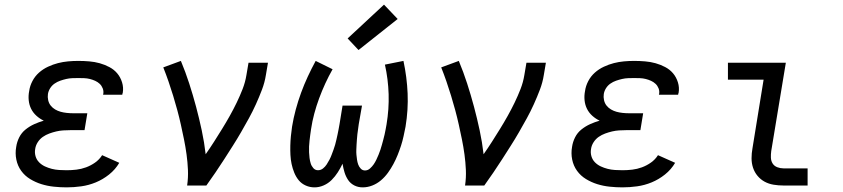

<svg xmlns="http://www.w3.org/2000/svg" viewBox="-20 -801 3640 829"><path d="M268 8Q240 8 212 5Q184 2 158.5 -6Q133 -14 110 -28Q87 -42 71.5 -63.5Q56 -85 50.5 -112Q45 -139 50 -167Q53 -188 63 -208Q73 -228 90.5 -242Q108 -256 128 -265Q148 -274 169 -280Q152 -288 137.5 -301Q123 -314 114.5 -331Q106 -348 104 -368Q102 -388 106 -408Q109 -430 120 -451Q131 -472 148.5 -487.5Q166 -503 187.5 -513Q209 -523 230.5 -528.5Q252 -534 274 -536Q296 -538 318 -538Q342 -538 365.5 -536Q389 -534 410.5 -528Q432 -522 452 -511.5Q472 -501 486 -484.5Q500 -468 507 -445.5Q514 -423 510 -400Q509 -398 508.5 -396Q508 -394 508 -392H425Q425 -393 425.5 -394Q426 -395 426 -396Q428 -408 423.5 -419.5Q419 -431 410.5 -439Q402 -447 391 -452Q380 -457 368 -460Q356 -463 343.5 -463.5Q331 -464 318 -464Q305 -464 292 -463.5Q279 -463 266 -460Q253 -457 240 -452.5Q227 -448 215.5 -440Q204 -432 196.5 -420Q189 -408 187 -395Q185 -382 188 -368.5Q191 -355 199 -345Q207 -335 218 -328.5Q229 -322 241.5 -318.5Q254 -315 268 -313.5Q282 -312 295 -312H357L345 -239H283Q268 -239 253 -238Q238 -237 223 -233.5Q208 -230 193 -224.5Q178 -219 165 -210Q152 -201 143 -187Q134 -173 132 -158Q129 -142 133.5 -126.5Q138 -111 149 -100Q160 -89 174 -82.5Q188 -76 203.5 -72Q219 -68 235.5 -67Q252 -66 268 -66Q289 -66 310 -68.5Q331 -71 351.5 -78.5Q372 -86 390.5 -99Q409 -112 421 -131L495 -98Q478 -69 451 -47.5Q424 -26 393.5 -13.5Q363 -1 331 3.5Q299 8 268 8Z M788 0Q793 -34 791.5 -67.5Q790 -101 785.5 -134Q781 -167 774.5 -199Q768 -231 761 -262.5Q754 -294 745.5 -325.5Q737 -357 727.5 -388Q718 -419 707.5 -449.5Q697 -480 685 -510L761 -538Q781 -490 797 -440.5Q813 -391 826.5 -340.5Q840 -290 851 -238.5Q862 -187 868 -135Q887 -162 904.5 -189.5Q922 -217 939 -244.5Q956 -272 972 -300.5Q988 -329 1002 -358Q1016 -387 1027.5 -416.5Q1039 -446 1044 -477L1053 -530H1137L1128 -477Q1123 -445 1111 -413.5Q1099 -382 1085 -351Q1071 -320 1054.5 -290Q1038 -260 1021 -230.5Q1004 -201 985.5 -172Q967 -143 948.5 -114Q930 -85 910.5 -56.5Q891 -28 871 0Z M1338 8Q1318 8 1300 0Q1282 -8 1270 -22.5Q1258 -37 1250.5 -55.5Q1243 -74 1239 -93Q1235 -112 1234 -132Q1233 -152 1233.5 -172.5Q1234 -193 1236 -213.5Q1238 -234 1241 -254Q1247 -291 1257 -328Q1267 -365 1280 -400.5Q1293 -436 1309 -470.5Q1325 -505 1343 -538L1416 -502Q1399 -472 1384.5 -440.5Q1370 -409 1358 -376.5Q1346 -344 1337 -310.5Q1328 -277 1323 -243Q1321 -231 1319.5 -218.5Q1318 -206 1316.5 -193.5Q1315 -181 1314.5 -168.5Q1314 -156 1314.5 -143.5Q1315 -131 1316.5 -119Q1318 -107 1321.5 -95.5Q1325 -84 1333 -75Q1341 -66 1353 -66Q1365 -66 1374.5 -73.5Q1384 -81 1390.5 -91Q1397 -101 1402.5 -111.5Q1408 -122 1412 -133Q1416 -144 1420 -154.5Q1424 -165 1427 -176Q1430 -187 1432.5 -198Q1435 -209 1437.5 -220.5Q1440 -232 1442 -243Q1444 -254 1446 -265L1459 -345H1543L1529 -265Q1528 -254 1526 -243Q1524 -232 1523 -221Q1522 -210 1521 -198.5Q1520 -187 1519.5 -176Q1519 -165 1518.5 -154Q1518 -143 1519 -132.5Q1520 -122 1521.5 -111.5Q1523 -101 1526.5 -91Q1530 -81 1537.5 -73Q1545 -65 1556 -65Q1568 -65 1577.5 -73.5Q1587 -82 1593.5 -91.5Q1600 -101 1605 -111.5Q1610 -122 1614.5 -133Q1619 -144 1622.5 -154.5Q1626 -165 1629 -176Q1632 -187 1635 -198Q1638 -209 1640.5 -220Q1643 -231 1645 -242Q1647 -253 1649 -264Q1660 -330 1658 -394.5Q1656 -459 1642 -522L1722 -538Q1737 -468 1740 -397.5Q1743 -327 1731 -254Q1727 -234 1722.5 -213Q1718 -192 1711.5 -172Q1705 -152 1697 -132Q1689 -112 1678.5 -92.5Q1668 -73 1655 -55Q1642 -37 1625 -22.5Q1608 -8 1587.5 0Q1567 8 1546 8Q1526 8 1509.5 -0.5Q1493 -9 1483 -24Q1473 -39 1467.5 -57Q1462 -75 1459 -94Q1450 -75 1438.5 -57Q1427 -39 1412 -24Q1397 -9 1377.5 -0.5Q1358 8 1338 8ZM1528 -585 1481 -635 1638 -781 1697 -719Z M1988 0Q1993 -34 1991.5 -67.5Q1990 -101 1985.5 -134Q1981 -167 1974.5 -199Q1968 -231 1961 -262.5Q1954 -294 1945.5 -325.5Q1937 -357 1927.5 -388Q1918 -419 1907.5 -449.5Q1897 -480 1885 -510L1961 -538Q1981 -490 1997 -440.5Q2013 -391 2026.5 -340.5Q2040 -290 2051 -238.5Q2062 -187 2068 -135Q2087 -162 2104.5 -189.5Q2122 -217 2139 -244.5Q2156 -272 2172 -300.5Q2188 -329 2202 -358Q2216 -387 2227.5 -416.5Q2239 -446 2244 -477L2253 -530H2337L2328 -477Q2323 -445 2311 -413.5Q2299 -382 2285 -351Q2271 -320 2254.5 -290Q2238 -260 2221 -230.5Q2204 -201 2185.5 -172Q2167 -143 2148.5 -114Q2130 -85 2110.5 -56.5Q2091 -28 2071 0Z M2668 8Q2640 8 2612 5Q2584 2 2558.5 -6Q2533 -14 2510 -28Q2487 -42 2471.5 -63.5Q2456 -85 2450.5 -112Q2445 -139 2450 -167Q2453 -188 2463 -208Q2473 -228 2490.5 -242Q2508 -256 2528 -265Q2548 -274 2569 -280Q2552 -288 2537.5 -301Q2523 -314 2514.5 -331Q2506 -348 2504 -368Q2502 -388 2506 -408Q2509 -430 2520 -451Q2531 -472 2548.5 -487.5Q2566 -503 2587.5 -513Q2609 -523 2630.5 -528.5Q2652 -534 2674 -536Q2696 -538 2718 -538Q2742 -538 2765.5 -536Q2789 -534 2810.5 -528Q2832 -522 2852 -511.5Q2872 -501 2886 -484.5Q2900 -468 2907 -445.5Q2914 -423 2910 -400Q2909 -398 2908.5 -396Q2908 -394 2908 -392H2825Q2825 -393 2825.5 -394Q2826 -395 2826 -396Q2828 -408 2823.5 -419.5Q2819 -431 2810.5 -439Q2802 -447 2791 -452Q2780 -457 2768 -460Q2756 -463 2743.5 -463.5Q2731 -464 2718 -464Q2705 -464 2692 -463.5Q2679 -463 2666 -460Q2653 -457 2640 -452.5Q2627 -448 2615.5 -440Q2604 -432 2596.5 -420Q2589 -408 2587 -395Q2585 -382 2588 -368.5Q2591 -355 2599 -345Q2607 -335 2618 -328.5Q2629 -322 2641.5 -318.5Q2654 -315 2668 -313.5Q2682 -312 2695 -312H2757L2745 -239H2683Q2668 -239 2653 -238Q2638 -237 2623 -233.5Q2608 -230 2593 -224.5Q2578 -219 2565 -210Q2552 -201 2543 -187Q2534 -173 2532 -158Q2529 -142 2533.5 -126.5Q2538 -111 2549 -100Q2560 -89 2574 -82.5Q2588 -76 2603.5 -72Q2619 -68 2635.5 -67Q2652 -66 2668 -66Q2689 -66 2710 -68.5Q2731 -71 2751.5 -78.5Q2772 -86 2790.5 -99Q2809 -112 2821 -131L2895 -98Q2878 -69 2851 -47.5Q2824 -26 2793.5 -13.5Q2763 -1 2731 3.5Q2699 8 2668 8Z M3363 0Q3341 0 3320 -3.5Q3299 -7 3281.5 -16.5Q3264 -26 3251 -41.5Q3238 -57 3231.5 -76.5Q3225 -96 3225 -117.5Q3225 -139 3229 -161L3277 -457H3123V-530H3373L3310 -149Q3308 -135 3308.5 -120.5Q3309 -106 3316 -95Q3323 -84 3336 -79Q3349 -74 3363 -74H3467V0Z"/></svg>

Font: Iosevka Curly Slab Extended
Style: Italic
Weight: 400
Width: 7
Italic angle: -9°
Monospace: yes
Designer: Belleve Invis
Foundry: Belleve Invis
Version: Version 11.1.0; ttfautohint (v1.8.3)